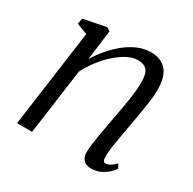

<svg xmlns="http://www.w3.org/2000/svg" viewBox="-129 -682 826 823"><g transform="rotate(30 283.5 -270.0)"><path d="M175 -391Q195.5 -424.5 220.8 -453.5Q246 -482.5 274.2 -504.2Q302.5 -526 332.5 -538.2Q362.5 -550.5 393.5 -550.5Q442.5 -550.5 470.2 -520.8Q498 -491 498 -420.5Q498 -399.5 494 -369Q490 -338.5 484.2 -304.8Q478.5 -271 473 -240Q468 -211.5 462.2 -180.5Q456.5 -149.5 452.2 -121Q448 -92.5 447.5 -71.5Q447 -56 450.2 -47.8Q453.5 -39.5 461 -39.5Q471 -39.5 483 -46Q495 -52.5 509.5 -67.5L520.5 -47.5Q515 -38 500.5 -24.2Q486 -10.5 465.2 -0.2Q444.5 10 419.5 10Q403.5 10 391.8 4.2Q380 -1.5 373.5 -14Q367 -26.5 368 -47.5Q368.5 -62 371 -82.8Q373.5 -103.5 377.8 -127.8Q382 -152 386.8 -177.5Q391.5 -203 395.5 -226.5Q400 -250 404.5 -275Q409 -300 413 -325Q417 -350 419.2 -373.2Q421.5 -396.5 421.5 -416Q421.5 -445 415.5 -461.8Q409.5 -478.5 396 -485.8Q382.5 -493 360 -493Q337.5 -493 311 -479.5Q284.5 -466 257.8 -442.5Q231 -419 207.2 -388.2Q183.5 -357.5 166.5 -323.5L122 0H47.5L113.5 -479L60 -499.5L65.5 -527.5L176 -549.5L194 -539.5Z"/></g></svg>

Font: Merriweather 60pt Light
Style: Italic
Weight: 300
Italic angle: -7.8°
Version: Version 2.101